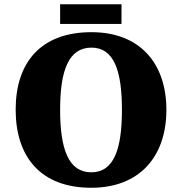

<svg xmlns="http://www.w3.org/2000/svg" viewBox="-20 -877 860 907"><path d="M264 -764H554V-857H264ZM411 10C639 10 766 -137 766 -358C766 -580 639 -725 412 -725C171 -725 54 -580 54 -359C54 -137 171 10 411 10ZM411 -63C304 -63 264 -172 264 -358C264 -544 304 -652 412 -652C518 -652 556 -544 556 -358C556 -172 518 -63 411 -63Z"/></svg>

Font: Noto Serif Georgian Black
Style: Regular
Weight: 900
Designer: Monotype Design Team, Akaki Razmadze
Foundry: Google LLC
Version: Version 2.003